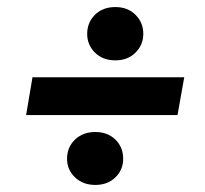

<svg xmlns="http://www.w3.org/2000/svg" viewBox="-20 -562 581 544"><path d="M307 -391Q271 -391 249 -413Q227 -435 227 -466Q227 -498 249 -520Q271 -542 307 -542Q342 -542 364 -520Q386 -498 386 -466Q386 -435 364 -413Q342 -391 307 -391ZM54 -236 72 -343H502L483 -236ZM250 -38Q215 -38 192.5 -59.5Q170 -81 170 -112Q170 -145 192.5 -166.5Q215 -188 250 -188Q285 -188 307 -166.5Q329 -145 329 -112Q329 -81 307 -59.5Q285 -38 250 -38Z"/></svg>

Font: DeepMind Sans
Style: Bold Italic
Weight: 700
Italic angle: -10°
Designer: Jonny Pinhorn / Modifications: Colophon Foundry
Foundry: Colophon Foundry
Version: Version 1.002; ttfautohint (v1.8.2)